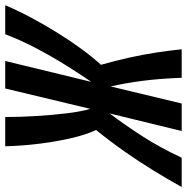

<svg xmlns="http://www.w3.org/2000/svg" viewBox="-64 -724 733 754"><g transform="rotate(90 303.0 -346.5)"><path d="M-54 0Q-31 -54 -3 -106Q25 -158 55.5 -207Q86 -256 117.5 -299Q149 -342 180 -376Q164 -432 152 -486Q140 -540 132 -592Q124 -644 119 -693H231Q234 -608 243 -539Q252 -470 265 -414L332 -693H440L371 -410Q419 -474 462 -541Q505 -608 545 -693H660Q630 -639 595 -582Q560 -525 520 -468Q480 -411 436 -357Q454 -319 467.5 -261.5Q481 -204 489.5 -137Q498 -70 500 0H385Q385 -63 381 -125Q377 -187 370.5 -241.5Q364 -296 353 -334L273 0H165L247 -338Q218 -296 183.5 -241Q149 -186 116.5 -124.5Q84 -63 60 0Z"/></g></svg>

Font: Ubuntu Sans Mono
Style: Italic
Weight: 400
Italic angle: -13.5°
Monospace: yes
Designer: Dalton Maag Ltd
Foundry: Dalton Maag Ltd
Version: Version 1.006